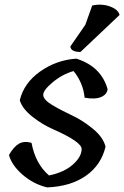

<svg xmlns="http://www.w3.org/2000/svg" viewBox="-20 -815 540 835"><path d="M335 -167Q335 -198 213 -252Q166 -272 121.5 -307Q77 -342 66 -379Q84 -454 154.5 -504Q225 -554 312 -560Q420 -526 448 -427Q445 -404 419.5 -393Q394 -382 348 -390Q342 -454 300 -506Q251 -492 209.5 -457.5Q168 -423 168 -402.5Q168 -382 206 -359Q244 -336 291.5 -314Q339 -292 384 -255Q429 -218 439 -177Q420 -97 353.5 -50.5Q287 -4 185 0Q126 -14 78.5 -55Q31 -96 19 -141Q39 -176 61.5 -189.5Q84 -203 117 -194Q134 -103 193 -52Q258 -65 296.5 -99Q335 -133 335 -167ZM381 -791Q422 -800 458 -787Q494 -774 500 -750L330 -589Q288 -589 286 -613L351 -707Z"/></svg>

Font: Tillana Medium
Style: Regular
Weight: 500
Designer: Lipi Raval (Devanagari, Latin), Jonny Pinhorn (Latin)
Foundry: Indian Type Foundry
Version: Version 2.003;PS 1.0;hotconv 1.0.79;makeotf.lib2.5.61930; tt